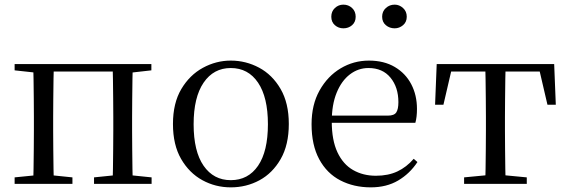

<svg xmlns="http://www.w3.org/2000/svg" viewBox="-20 -792 2447 827"><path d="M123 0Q124 -24 124.5 -65Q125 -106 125.5 -150Q126 -194 126 -229V-288Q126 -322 125.5 -366Q125 -410 124.5 -451Q124 -492 123 -516H212Q211 -492 210.5 -451Q210 -410 209.5 -366Q209 -322 209 -288V-229Q209 -194 209.5 -150Q210 -106 210.5 -65Q211 -24 212 0ZM465 0Q466 -24 466.5 -65Q467 -106 467.5 -150Q468 -194 468 -229V-288Q468 -322 467.5 -366Q467 -410 466.5 -451Q466 -492 465 -516H552Q551 -492 550.5 -451Q550 -410 549.5 -366Q549 -322 549 -288V-229Q549 -194 549.5 -150Q550 -106 550.5 -65Q551 -24 552 0ZM43 0V-28L153 -39H185L292 -28V0ZM385 0V-28L493 -39H526L633 -28V0ZM43 -489V-516H167V-477H153ZM509 -477V-516H632V-489L526 -477ZM167 -484V-516H509V-484Z M974 15Q908 15 851.5 -16Q795 -47 760 -107.5Q725 -168 725 -258Q725 -348 761 -408.5Q797 -469 854 -500Q911 -531 974 -531Q1039 -531 1096 -500.5Q1153 -470 1188.5 -409Q1224 -348 1224 -258Q1224 -168 1189 -107Q1154 -46 1097.5 -15.5Q1041 15 974 15ZM974 -16Q1049 -16 1091.5 -78Q1134 -140 1134 -257Q1134 -373 1091.5 -436Q1049 -499 974 -499Q900 -499 857 -436Q814 -373 814 -257Q814 -140 857 -78Q900 -16 974 -16Z M1577 15Q1504 15 1446 -15Q1388 -45 1355 -106Q1322 -167 1322 -257Q1322 -341 1356.5 -402.5Q1391 -464 1447 -497.5Q1503 -531 1569 -531Q1634 -531 1680.5 -503.5Q1727 -476 1751.5 -429Q1776 -382 1776 -323Q1776 -287 1769 -263H1361V-294H1651Q1678 -294 1687 -308Q1696 -322 1696 -352Q1696 -416 1662 -457.5Q1628 -499 1567 -499Q1523 -499 1487 -471.5Q1451 -444 1430 -392.5Q1409 -341 1409 -269Q1409 -188 1433.5 -136Q1458 -84 1501 -59.5Q1544 -35 1599 -35Q1652 -35 1691.5 -53.5Q1731 -72 1762 -108L1778 -94Q1745 -44 1695 -14.5Q1645 15 1577 15ZM1459 -670Q1438 -670 1422.5 -683.5Q1407 -697 1407 -720Q1407 -743 1422.5 -757.5Q1438 -772 1459 -772Q1481 -772 1496.5 -757.5Q1512 -743 1512 -720Q1512 -697 1496.5 -683.5Q1481 -670 1459 -670ZM1680 -670Q1658 -670 1642 -683.5Q1626 -697 1626 -720Q1626 -743 1642 -757.5Q1658 -772 1680 -772Q1700 -772 1716 -757.5Q1732 -743 1732 -720Q1732 -697 1716 -683.5Q1700 -670 1680 -670Z M1854 -341 1861 -516H2367L2374 -341H2338L2298 -513L2340 -484H1888L1930 -513L1890 -341ZM1979 0V-28L2094 -39H2134L2249 -28V0ZM2070 0Q2071 -24 2071.5 -65Q2072 -106 2072.5 -150Q2073 -194 2073 -229V-288Q2073 -322 2072.5 -366Q2072 -410 2071.5 -451Q2071 -492 2070 -516H2158Q2157 -492 2156.5 -451Q2156 -410 2155.5 -366Q2155 -322 2155 -288V-229Q2155 -194 2155.5 -150Q2156 -106 2156.5 -65Q2157 -24 2158 0Z"/></svg>

Font: Noto Serif SC
Style: Regular
Weight: 400
Designer: Ryoko NISHIZUKA 西塚涼子 (kana & ideographs); Frank Grießhammer (Latin, Greek & Cyrillic); Wenlong ZHANG 张文龙 (bopomofo); San
Foundry: Adobe
Version: Version 2.002-H1;hotconv 1.1.0;makeotfexe 2.6.0